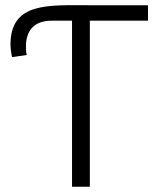

<svg xmlns="http://www.w3.org/2000/svg" viewBox="-20 -713 603 733"><path d="M20 -543C20 -531 23 -506 26 -495L82 -503C79 -515 79 -528 79 -535C79 -598 112 -634 177 -634H255V0H323V-634H545V-693H320C167 -693 20 -706 20 -543Z"/></svg>

Font: Repo Light
Style: Regular
Weight: 300
Designer: Stefan Peev
Foundry: Context Ltd
Version: Version 001.502